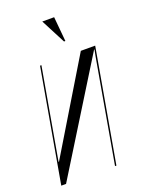

<svg xmlns="http://www.w3.org/2000/svg" viewBox="-146 -727 601 792"><g transform="rotate(-20 155.0 -331.5)"><path d="M203 -555 193 -663H141L197 -555ZM249 -495 8 -96H6L76 -495H70L-17 0H4L302 -481H304L298 -451L219 0H225L312 -495Z"/></g></svg>

Font: Moniqa Ita Display
Style: Italic
Weight: 400
Italic angle: -10°
Designer: Rajesh Rajput
Foundry: Rajesh Rajput
Version: Version 1.000